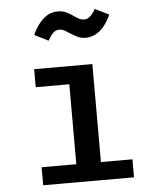

<svg xmlns="http://www.w3.org/2000/svg" viewBox="-55 -846 726 893"><g transform="rotate(-5 307.5 -399.5)"><path d="M115.4 -541.5H387.2V-84.1H534.4V0H110.3V-84.1H272.3V-457.4H115.4ZM294.4 -694.4Q279 -704.6 269.2 -709.5Q259.5 -714.4 248.7 -714.4Q231.3 -714.4 219.5 -703.3Q207.7 -692.3 194.4 -667.7L129.7 -700Q149.2 -744.6 179.2 -772.1Q209.2 -799.5 247.7 -799.5Q269.7 -799.5 286.2 -792.1Q302.6 -784.6 321.5 -771.3Q336.4 -761 346.2 -756.2Q355.9 -751.3 366.7 -751.3Q382.1 -751.3 394.4 -761.8Q406.7 -772.3 421 -795.9L485.6 -764.1Q465.1 -717.4 434.9 -691.8Q404.6 -666.2 367.2 -666.2Q346.7 -666.2 331 -673.3Q315.4 -680.5 294.4 -694.4Z"/></g></svg>

Font: Fira Code Fixed Medium
Style: Regular
Weight: 500
Monospace: yes
Designer: Carrois Corporate, Edenspiekermann AG, Nikita Prokopov
Foundry: Carrois Corporate, Edenspiekermann AG, Nikita Prokopov
Version: Version 5.002